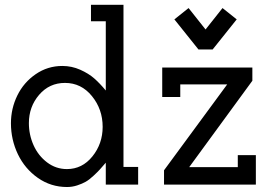

<svg xmlns="http://www.w3.org/2000/svg" viewBox="-20 -749 1101 779"><path d="M745.1 -716.3 687.5 -670.4 785.2 -548.3H842.8L940.4 -670.4L882.8 -716.3L814 -629.4ZM711.4 -355.5H638.2V-475.1H1003.9V-421.4L747.6 -70.8H944.8V-119.6H1018.1V0H645.5V-58.1L901.9 -406.7H711.4ZM24.4 -249Q24.4 -308.6 50.3 -361.6Q76.2 -414.6 124.8 -448Q173.3 -481.4 232.9 -481.4Q271 -481.4 305.4 -466.1Q339.8 -450.7 362.3 -430.9Q384.8 -411.1 409.2 -381.8V-662.6H349.1V-729.5H481V-71.8H540.5V0H409.2V-88.9Q393.1 -70.3 384.8 -61Q376.5 -51.8 359.1 -35.6Q341.8 -19.5 327.6 -11.5Q313.5 -3.4 293.2 3.2Q272.9 9.8 252 9.8Q186.5 9.8 133.8 -27.1Q81.1 -64 52.7 -123Q24.4 -182.1 24.4 -249ZM251.5 -63Q313.5 -63 355 -114.5Q396.5 -166 396.5 -234.4Q396.5 -305.7 353 -359.1Q309.6 -412.6 243.7 -412.6Q180.2 -412.6 138.7 -364.3Q97.2 -315.9 97.2 -249.5Q97.2 -202.1 116.2 -159.7Q135.3 -117.2 171.1 -90.1Q207 -63 251.5 -63Z"/></svg>

Font: Eligible
Style: Regular
Weight: 500
Version: Version 1.1